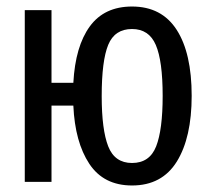

<svg xmlns="http://www.w3.org/2000/svg" viewBox="-20 -558 640 589"><path d="M568 -264Q568 -136 522.5 -62.5Q477 11 385 11Q298 11 254 -55.5Q210 -122 205 -234H138V0H56V-527H138V-304H205Q211 -416 255.5 -477Q300 -538 385 -538Q476 -538 522 -466.5Q568 -395 568 -264ZM292 -263Q292 -160 312 -109Q332 -58 385 -58Q439 -58 459 -109Q479 -160 479 -264Q479 -371 458 -420Q437 -469 385 -469Q332 -469 312 -420.5Q292 -372 292 -263Z"/></svg>

Font: FiraDG Mono
Style: Regular
Weight: 400
Designer: Carrois Corporate & Edenspiekermann AG
Foundry: Carrois Corporate GbR & Edenspiekermann AG
Version: Version 3.206